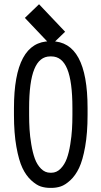

<svg xmlns="http://www.w3.org/2000/svg" viewBox="-20 -895 490 927"><path d="M294.4 -741.7 226.1 -675.8 100.1 -808.6 168.5 -874.5ZM402.8 -373.5V-339.8Q402.8 -252.4 391.1 -186.8Q379.4 -121.1 361.8 -84.2Q344.2 -47.4 319.6 -24.7Q294.9 -2 273.4 5.1Q252 12.2 228 12.2H222.7Q198.7 12.2 177.2 5.4Q155.8 -1.5 130.9 -24.2Q106 -46.9 88.4 -83.7Q70.8 -120.6 59.1 -186.5Q47.4 -252.4 47.4 -339.8V-372.6Q47.4 -695.8 222.2 -695.8H228Q402.8 -695.8 402.8 -373.5ZM228 -622.6H222.2Q170.9 -622.6 145.8 -561.5Q120.6 -500.5 120.6 -372.6V-339.8Q120.6 -304.2 122.6 -271Q124.5 -237.8 131.1 -198Q137.7 -158.2 148.2 -129.2Q158.7 -100.1 178 -80.6Q197.3 -61 222.7 -61H228Q253.4 -61 272.7 -80.8Q292 -100.6 302.5 -129.4Q313 -158.2 319.3 -198Q325.7 -237.8 327.6 -271Q329.6 -304.2 329.6 -339.8V-373.5Q329.6 -501 304.7 -561.8Q279.8 -622.6 228 -622.6Z"/></svg>

Font: Anka/Coder Narrow
Style: Regular
Weight: 400
Width: 3
Monospace: yes
Version: Version 001.100